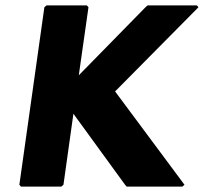

<svg xmlns="http://www.w3.org/2000/svg" viewBox="-20 -689 758 714"><path d="M658 5 666 -2 408 -349 718 -662 712 -669H529L521 -662L273 -409L309 -662L303 -669H153L145 -662L52 -2L58 5H208L216 -2L253 -266L445 -2L451 5Z"/></svg>

Font: Hussar Woodtype
Style: BlkObl
Weight: 900
Foundry: Cannot Into Space Fonts
Version: Version 1.07